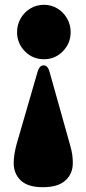

<svg xmlns="http://www.w3.org/2000/svg" viewBox="-20 -609 356 799"><path d="M158.5 170Q96 170 66.5 142Q37 114 37 69Q37 53.5 40 33.5Q43 13.5 48.5 -7L136 -309Q144 -337 161.5 -337Q179 -337 186.5 -309L271.5 -6Q278.5 18.5 280.8 35.8Q283 53 283 69.5Q283 114 252.2 142Q221.5 170 158.5 170ZM163 -589Q194 -589 219.2 -573.5Q244.5 -558 259.2 -532Q274 -506 274 -475Q274 -429 241.8 -395.8Q209.5 -362.5 163 -362.5Q115.5 -362.5 83.2 -395.8Q51 -429 51 -475Q51 -506 65.8 -532Q80.5 -558 106 -573.5Q131.5 -589 163 -589Z"/></svg>

Font: Fraunces 72pt Black
Style: Regular
Weight: 900
Version: Version 1.000;[0bf87f6ff]